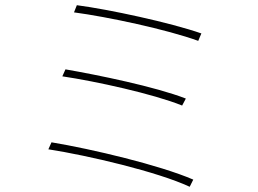

<svg xmlns="http://www.w3.org/2000/svg" viewBox="-20 -719 996 742"><path d="M277 -698.9 266 -671.2C394.9 -654.1 625 -605.1 746.1 -561.1L758.2 -589.8C638.1 -631.7 399.9 -682.9 277 -698.9ZM233 -451 220.9 -424C349.8 -404.8 572.1 -356.2 683.9 -311.1L698.2 -338.1C579.2 -384.2 359 -429 233 -451ZM179 -169 166.9 -142C321.7 -117.9 589.1 -55 713.1 2.8L726.9 -24.9C596.9 -81 334.9 -143.1 179 -169Z"/></svg>

Font: Karasuma Gothic
Style: Thin
Weight: 200
Designer: Rasmus Andersson / Ryoko Ishizuka
Foundry: rsms
Version: Version 1.00